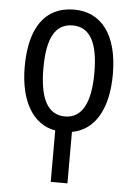

<svg xmlns="http://www.w3.org/2000/svg" viewBox="-55 -589 603 870"><g transform="rotate(5 246.5 -153.5)"><path d="M209 240H285V6C391 -13 447 -116 447 -270C447 -450 371 -547 247 -547C114 -547 46 -446 46 -270C46 -116 105 -12 209 6ZM247 -61C167 -61 131 -136 131 -270C131 -405 166 -475 247 -475C326 -475 363 -405 363 -270C363 -135 326 -61 247 -61Z"/></g></svg>

Font: Noto Sans Condensed
Style: Regular
Weight: 400
Width: 3
Designer: Monotype Design Team
Foundry: Monotype Imaging Inc.
Version: Version 2.013